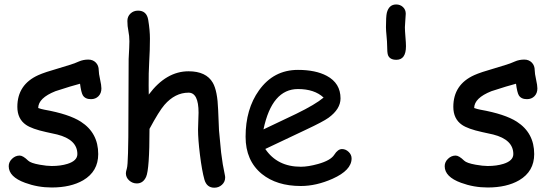

<svg xmlns="http://www.w3.org/2000/svg" viewBox="-20 -831 2527 881"><path d="M397.5 -376Q370.6 -376 359.9 -394Q352.5 -406.7 347.2 -446.8Q310.5 -437.5 234.4 -412.6Q155.8 -381.3 155.3 -335.4Q169.9 -330.1 184.1 -327.6Q296.4 -307.6 351.1 -272.5Q430.7 -221.2 430.7 -124Q430.7 -44.4 361.8 -3.9Q304.7 29.3 217.3 29.3Q153.3 29.3 95.2 7.8Q20 -19.5 20 -68.4Q20 -87.9 35.4 -102.5Q50.8 -117.2 70.3 -117.2Q85.4 -117.2 109.4 -93.8Q121.1 -82.5 162.1 -75.2Q194.8 -69.3 217.3 -69.3Q258.3 -69.3 289.6 -79.1Q335 -93.3 335 -124Q335 -190.4 242.2 -213.9L191.4 -225.1Q126.5 -239.3 99.1 -258.3Q59.6 -285.6 59.6 -340.8Q59.6 -442.9 155.8 -486.3Q185.1 -499.5 249.5 -517.8Q314 -536.1 341.8 -548.8Q361.8 -557.6 385.3 -557.6Q406.2 -557.6 419.7 -543.9Q433.1 -530.3 433.1 -508.3Q433.1 -494.1 439.2 -466.8Q445.3 -439.5 445.3 -425.3Q445.3 -403.3 431.9 -389.6Q418.5 -376 397.5 -376Z M963.4 30.3Q928.7 30.3 918 -6.8Q906.7 -46.9 897.5 -120.6Q888.7 -191.4 888.7 -236.8Q888.7 -249.5 889.9 -275.4Q891.1 -301.3 891.1 -314Q891.1 -405.8 845.2 -405.8Q783.2 -405.8 734.4 -349.6Q709.5 -320.8 666 -239.7Q666 -53.7 650.4 -19.5Q636.7 10.7 607.9 10.7Q587.9 10.7 572.8 -2.9Q557.6 -16.6 557.6 -36.1Q557.6 -43 562 -57.6Q565.9 -69.8 567.4 -128.9L568.8 -201.2L570.3 -560.1Q573.7 -620.6 573.7 -641.6Q573.7 -666.5 569.1 -688.7Q564.5 -710.9 564.5 -734.9Q564.5 -755.4 578.6 -768.8Q592.8 -782.2 613.3 -782.2Q653.3 -782.2 660.2 -739.3Q668 -691.9 668 -653.8Q668 -602.5 664.6 -546.9Q661.6 -493.7 662.1 -439.9L662.6 -397Q702.6 -450.7 748.3 -477.3Q793.9 -503.9 845.2 -503.9Q926.3 -503.9 956.5 -451.2Q978 -414.1 981 -326.2L984.9 -232.9L994.6 -131.3Q1001.5 -74.2 1011.2 -30.8Q1013.2 -22.5 1013.2 -16.6Q1013.2 3.4 998.5 16.8Q983.9 30.3 963.4 30.3Z M1360.4 22.5Q1250 22.5 1181.6 -32.7Q1106.9 -93.8 1106.9 -203.6Q1106.9 -330.6 1168.5 -416.5Q1235.4 -510.3 1347.2 -510.3Q1428.2 -510.3 1479.5 -482.9Q1542.5 -449.2 1542.5 -379.4Q1542.5 -330.6 1487.3 -290.5Q1462.9 -272.9 1383.8 -235.8L1197.3 -147.5Q1224.6 -106.9 1265.4 -86.4Q1306.2 -65.9 1360.4 -65.9Q1394 -65.9 1439.5 -78.6Q1497.1 -94.7 1513.7 -120.8Q1530.3 -147 1549.3 -147Q1566.4 -147 1579.8 -134Q1593.3 -121.1 1593.3 -104Q1593.3 -49.8 1505.9 -10.7Q1431.2 22.5 1360.4 22.5ZM1347.2 -422.4Q1287.6 -422.4 1248 -376.2Q1208.5 -330.1 1189 -237.3L1338.9 -308.6Q1427.2 -351.6 1464.8 -383.3Q1422.9 -422.4 1347.2 -422.4Z M1837.9 -706.1Q1837.9 -691.4 1840.3 -662.6Q1842.8 -633.8 1842.8 -619.1Q1842.8 -556.6 1798.8 -556.6Q1768.6 -556.6 1760.3 -578.1Q1756.3 -589.4 1756.3 -624.5Q1756.3 -638.2 1753.7 -665.3Q1751 -692.4 1751 -706.1Q1751 -754.9 1754.9 -772Q1764.6 -810.5 1797.9 -810.5Q1816.4 -810.5 1829.1 -798.6Q1841.8 -786.6 1841.8 -768.1Q1841.8 -757.8 1839.8 -737.1Q1837.9 -716.3 1837.9 -706.1Z M2397.9 -376Q2371.1 -376 2360.4 -394Q2353 -406.7 2347.7 -446.8Q2311 -437.5 2234.9 -412.6Q2156.2 -381.3 2155.8 -335.4Q2170.4 -330.1 2184.6 -327.6Q2296.9 -307.6 2351.6 -272.5Q2431.2 -221.2 2431.2 -124Q2431.2 -44.4 2362.3 -3.9Q2305.2 29.3 2217.8 29.3Q2153.8 29.3 2095.7 7.8Q2020.5 -19.5 2020.5 -68.4Q2020.5 -87.9 2035.9 -102.5Q2051.3 -117.2 2070.8 -117.2Q2085.9 -117.2 2109.9 -93.8Q2121.6 -82.5 2162.6 -75.2Q2195.3 -69.3 2217.8 -69.3Q2258.8 -69.3 2290 -79.1Q2335.4 -93.3 2335.4 -124Q2335.4 -190.4 2242.7 -213.9L2191.9 -225.1Q2127 -239.3 2099.6 -258.3Q2060.1 -285.6 2060.1 -340.8Q2060.1 -442.9 2156.2 -486.3Q2185.5 -499.5 2250 -517.8Q2314.5 -536.1 2342.3 -548.8Q2362.3 -557.6 2385.7 -557.6Q2406.7 -557.6 2420.2 -543.9Q2433.6 -530.3 2433.6 -508.3Q2433.6 -494.1 2439.7 -466.8Q2445.8 -439.5 2445.8 -425.3Q2445.8 -403.3 2432.4 -389.6Q2418.9 -376 2397.9 -376Z"/></svg>

Font: YBG Kramawirya
Style: Regular
Weight: 400
Designer: R.S. Wihananto
Foundry: R.S. Wihananto
Version: Version 2.0.1